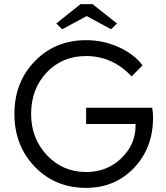

<svg xmlns="http://www.w3.org/2000/svg" viewBox="-20 -902 806 932"><path d="M398 10Q248 10 149 -92.5Q50 -195 50 -349Q50 -503 149 -605Q248 -707 398 -707Q481 -707 555.5 -673.5Q630 -640 672 -585L619 -531Q526 -630 398 -630Q282 -630 206.5 -550Q131 -470 131 -349Q131 -230 208 -148.5Q285 -67 398 -67Q500 -67 569 -134Q638 -201 638 -291V-300H398V-379H719Q723 -352 723 -332Q723 -184 630.5 -87Q538 10 398 10ZM253 -788 371 -882H429L548 -788L519 -760L401 -824L282 -760Z"/></svg>

Font: Easer Grotesk Light
Style: Regular
Weight: 300
Designer: Boardeaser, Bonnie Shaver-Troup, Thomas Jockin
Foundry: Lexend
Version: Version 1.008;Glyphs 3.1.2 (3151)